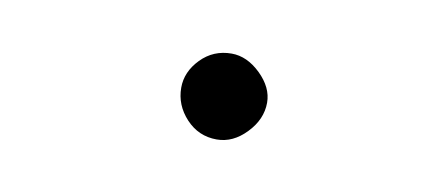

<svg xmlns="http://www.w3.org/2000/svg" viewBox="-29 -430 569 244"><g transform="rotate(10 255.5 -307.5)"><path d="M255.9 -252Q232.4 -252 216.3 -269.3Q200.2 -286.6 200.2 -309.1Q200.2 -329.6 216.3 -346.2Q232.4 -362.8 255.9 -362.8Q275.9 -362.8 293.5 -345.7Q311 -328.6 311 -309.1Q311 -287.6 293.9 -269.8Q276.9 -252 255.9 -252Z"/></g></svg>

Font: Arcon Rounded-
Style: Regular
Weight: 400
Designer: M. Zarth
Foundry: martin zarth - visuelle & digitale kommunikation
Version: Version 1.110;PS 001.110;hotconv 1.0.70;makeotf.lib2.5.58329